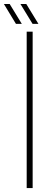

<svg xmlns="http://www.w3.org/2000/svg" viewBox="-78 -962 246 982"><path d="M58.5 0V-800H89V0ZM3.5 -840 -58 -941.5H-28.5L33.5 -840ZM88.5 -840 26.5 -941.5H56.5L118.5 -840Z"/></svg>

Font: Big Shoulders Stencil Display ExtraLight
Style: Regular
Weight: 250
Designer: Patric King
Foundry: XO Type Co
Version: Version 2.001